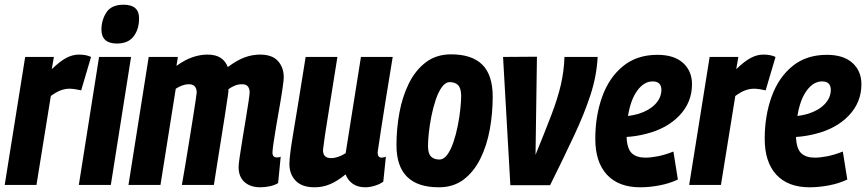

<svg xmlns="http://www.w3.org/2000/svg" viewBox="-26 -786 3681 816"><path d="M203 -544 194 -492Q228 -525 255 -539.5Q282 -554 309 -554Q322 -554 335 -552Q348 -550 361 -544L319 -402Q306 -405 293 -407Q280 -409 270 -409Q251 -409 232 -402Q213 -395 190 -378L129 0H-6L81 -544Z M499 -766Q566 -766 565 -707Q565 -662 542 -631.5Q519 -601 471 -601Q405 -601 405 -661Q406 -704 427.5 -735Q449 -766 499 -766ZM309 0 395 -544H531L445 0Z M1080 10Q1038 10 1013 -12.5Q988 -35 988 -76Q988 -88 993 -121.5Q998 -155 1005 -198Q1012 -241 1019 -283Q1026 -325 1030.5 -355.5Q1035 -386 1035 -393Q1035 -409 1027.5 -418.5Q1020 -428 1002 -428Q987 -428 973 -422.5Q959 -417 945 -407Q945 -403 944.5 -395.5Q944 -388 943 -383Q938 -349 930.5 -300Q923 -251 914 -196Q905 -141 897 -89.5Q889 -38 883 0H747Q754 -38 762 -87.5Q770 -137 778.5 -188.5Q787 -240 794 -285Q801 -330 805.5 -359.5Q810 -389 810 -393Q810 -409 802 -418.5Q794 -428 776 -428Q763 -428 749 -423Q735 -418 721 -409L656 0H520L606 -544H730L724 -506Q760 -532 792.5 -543Q825 -554 855 -554Q891 -554 912 -540Q933 -526 942 -501Q981 -530 1013.5 -542Q1046 -554 1079 -554Q1131 -554 1155.5 -526.5Q1180 -499 1180 -457Q1180 -448 1175.5 -415.5Q1171 -383 1163.5 -340Q1156 -297 1148.5 -254Q1141 -211 1136.5 -179Q1132 -147 1132 -138Q1132 -117 1150 -117Q1154 -117 1158.5 -117.5Q1163 -118 1167 -120L1156 -8Q1142 1 1121 5.5Q1100 10 1080 10Z M1311 10Q1258 10 1231 -17.5Q1204 -45 1204 -89Q1204 -107 1208 -138.5Q1212 -170 1220.5 -221Q1229 -272 1242 -351Q1255 -430 1273 -544H1408Q1394 -456 1384 -393.5Q1374 -331 1367 -287Q1360 -243 1355 -210.5Q1350 -178 1347 -151Q1345 -114 1381 -114Q1410 -114 1443 -135L1508 -544H1643Q1624 -428 1612 -353.5Q1600 -279 1593.5 -236Q1587 -193 1584 -172.5Q1581 -152 1580 -146Q1579 -140 1579 -138Q1579 -116 1596 -116Q1604 -116 1614 -120L1603 -14Q1588 -3 1566.5 3.5Q1545 10 1526 10Q1494 10 1472.5 -5.5Q1451 -21 1443 -45Q1409 -17 1377.5 -3.5Q1346 10 1311 10Z M1839 10Q1659 10 1659 -169Q1659 -239 1671.5 -307Q1684 -375 1711.5 -431Q1739 -487 1783.5 -521Q1828 -555 1891 -555Q1980 -555 2024 -511Q2068 -467 2068 -375Q2068 -304 2055.5 -235.5Q2043 -167 2015.5 -111.5Q1988 -56 1944.5 -23Q1901 10 1839 10ZM1841 -108Q1860 -108 1875 -128.5Q1890 -149 1901 -181.5Q1912 -214 1919.5 -251.5Q1927 -289 1930.5 -323.5Q1934 -358 1934 -381Q1933 -413 1920 -425Q1907 -437 1886 -437Q1867 -437 1852 -416Q1837 -395 1826 -362.5Q1815 -330 1807.5 -292.5Q1800 -255 1796.5 -221.5Q1793 -188 1793 -166Q1793 -133 1806 -120.5Q1819 -108 1841 -108Z M2312 1H2143L2112 -544L2256 -545L2250 -128Q2290 -226 2317 -296.5Q2344 -367 2357.5 -425Q2371 -483 2373 -544H2514Q2510 -464 2484 -384Q2458 -304 2414.5 -211Q2371 -118 2312 1Z M2855 -23Q2819 -6 2776.5 2Q2734 10 2695 10Q2603 10 2553.5 -43.5Q2504 -97 2504 -196Q2504 -294 2533.5 -375.5Q2563 -457 2622 -505Q2681 -553 2768 -553Q2839 -553 2877 -518.5Q2915 -484 2915 -428Q2915 -351 2861.5 -295Q2808 -239 2719 -217Q2676 -206 2637 -204Q2639 -154 2659 -135Q2679 -116 2717 -116Q2740 -116 2770.5 -122Q2801 -128 2836 -142ZM2748 -440Q2711 -440 2682.5 -401Q2654 -362 2643 -293Q2666 -296 2687 -302Q2732 -316 2758 -342.5Q2784 -369 2785 -403Q2785 -440 2748 -440Z M3112 -544 3103 -492Q3137 -525 3164 -539.5Q3191 -554 3218 -554Q3231 -554 3244 -552Q3257 -550 3270 -544L3228 -402Q3215 -405 3202 -407Q3189 -409 3179 -409Q3160 -409 3141 -402Q3122 -395 3099 -378L3038 0H2903L2990 -544Z M3575 -23Q3539 -6 3496.5 2Q3454 10 3415 10Q3323 10 3273.5 -43.5Q3224 -97 3224 -196Q3224 -294 3253.5 -375.5Q3283 -457 3342 -505Q3401 -553 3488 -553Q3559 -553 3597 -518.5Q3635 -484 3635 -428Q3635 -351 3581.5 -295Q3528 -239 3439 -217Q3396 -206 3357 -204Q3359 -154 3379 -135Q3399 -116 3437 -116Q3460 -116 3490.5 -122Q3521 -128 3556 -142ZM3468 -440Q3431 -440 3402.5 -401Q3374 -362 3363 -293Q3386 -296 3407 -302Q3452 -316 3478 -342.5Q3504 -369 3505 -403Q3505 -440 3468 -440Z"/></svg>

Font: Georama SemiCondensed
Style: Bold Italic
Weight: 700
Width: 4
Italic angle: -9°
Designer: Jean-Baptiste Levee
Foundry: Production Type
Version: Version 1.000